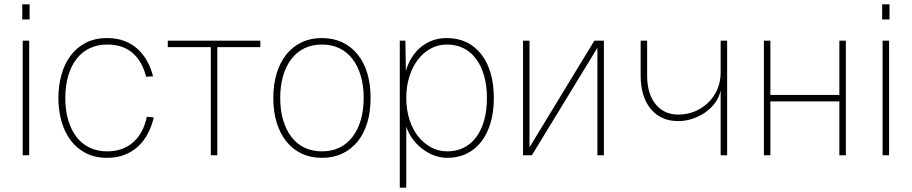

<svg xmlns="http://www.w3.org/2000/svg" viewBox="-20 -718 4217 888"><path d="M85 0V-530H115V0ZM83 -628V-698H117V-628Z M475 12Q419 12 376.5 -10Q334 -32 306 -70Q278 -108 264 -158.5Q250 -209 250 -265Q250 -321 264 -371.5Q278 -422 306 -460Q334 -498 376.5 -520Q419 -542 475 -542Q520 -542 555.5 -528.5Q591 -515 617 -491Q643 -467 660.5 -435Q678 -403 688 -365L656 -363Q638 -434 593.5 -473Q549 -512 475 -512Q431 -512 395 -495Q359 -478 334 -445.5Q309 -413 295.5 -367.5Q282 -322 282 -265Q282 -208 295.5 -162.5Q309 -117 334 -84.5Q359 -52 395 -35Q431 -18 475 -18Q549 -18 596.5 -60.5Q644 -103 659 -178L691 -175Q682 -135 664 -100.5Q646 -66 619 -41Q592 -16 556 -2Q520 12 475 12Z M955 0V-500H756V-530H1184V-500H985V0Z M1469 12Q1417 12 1375.5 -7.5Q1334 -27 1305 -63Q1276 -99 1260 -150Q1244 -201 1244 -265Q1244 -329 1260 -380Q1276 -431 1305 -467Q1334 -503 1375.5 -522.5Q1417 -542 1469 -542Q1521 -542 1562.5 -522.5Q1604 -503 1633.5 -467Q1663 -431 1678.5 -380Q1694 -329 1694 -265Q1694 -201 1678.5 -150Q1663 -99 1633.5 -63Q1604 -27 1562.5 -7.5Q1521 12 1469 12ZM1469 -18Q1514 -18 1549.5 -35Q1585 -52 1610 -84.5Q1635 -117 1648.5 -162.5Q1662 -208 1662 -265Q1662 -322 1648.5 -367.5Q1635 -413 1610 -445.5Q1585 -478 1549.5 -495Q1514 -512 1469 -512Q1424 -512 1388.5 -495Q1353 -478 1328 -445.5Q1303 -413 1289.5 -367.5Q1276 -322 1276 -265Q1276 -208 1289.5 -162.5Q1303 -117 1328 -84.5Q1353 -52 1388.5 -35Q1424 -18 1469 -18Z M1829 150V-530H1855L1857 -391Q1880 -464 1930 -503Q1980 -542 2047 -542Q2097 -542 2137.5 -522.5Q2178 -503 2206 -467Q2234 -431 2249 -380Q2264 -329 2264 -265Q2264 -201 2249 -150Q2234 -99 2206 -63Q2178 -27 2138.5 -7.5Q2099 12 2049 12Q2016 12 1985.5 0Q1955 -12 1930 -32Q1905 -52 1886.5 -78Q1868 -104 1859 -133V150ZM2049 -18Q2091 -18 2125 -35Q2159 -52 2183 -84.5Q2207 -117 2219.5 -162.5Q2232 -208 2232 -265Q2232 -322 2219 -367.5Q2206 -413 2182 -445.5Q2158 -478 2124 -495Q2090 -512 2047 -512Q2006 -512 1971.5 -493Q1937 -474 1912 -441Q1887 -408 1873 -363Q1859 -318 1859 -265Q1859 -213 1873 -167.5Q1887 -122 1912.5 -89Q1938 -56 1973 -37Q2008 -18 2049 -18Z M2399 0V-530H2429V-37L2729 -530H2773V0H2743V-497L2440 0Z M3313 0V-300Q3307 -270 3288.5 -244Q3270 -218 3243 -199Q3216 -180 3183.5 -169Q3151 -158 3117 -158Q3036 -158 2989.5 -214.5Q2943 -271 2943 -369V-530H2973V-369Q2973 -285 3012 -236.5Q3051 -188 3117 -188Q3157 -188 3192.5 -202.5Q3228 -217 3255 -243Q3282 -269 3297.5 -304.5Q3313 -340 3313 -383V-530H3343V0Z M3513 0V-530H3543V-279H3862V-530H3892V0H3862V-249H3543V0Z M4062 0V-530H4092V0ZM4060 -628V-698H4094V-628Z"/></svg>

Font: Geist Thin
Style: Regular
Weight: 400
Designer: Basement.studio, Andrés Briganti, Mateo Zaragoza
Foundry: Basement.studio, Vercel, Andrés Briganti, Guido Ferreyra, Mateo Zaragoza
Version: Version 1.401